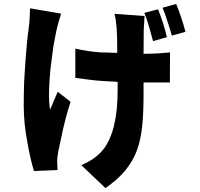

<svg xmlns="http://www.w3.org/2000/svg" viewBox="-20 -844 1009 971"><path d="M849 -664Q848 -666 848 -668L839 -698Q833 -719 827 -735Q814 -777 802 -805L871 -824Q899 -755 918 -683ZM754 -636 744 -672 734 -709Q721 -752 710 -779L779 -797Q808 -726 824 -656ZM706 -427V-373Q706 -275 700 -215Q693 -141 674 -88Q634 26 513 107L391 -9Q462 -38 503 -89Q575 -182 575 -389V-430L492 -435Q470 -436 431 -441L361 -450V-598Q428 -583 489 -579Q505 -578 531 -578L552 -577Q564 -577 573 -577Q573 -661 570 -701Q567 -742 559 -774L711 -763L707 -695L706 -572Q741 -572 779 -574L840 -579L839 -427ZM271 16 152 21Q134 -36 119 -121Q110 -169 105 -215Q100 -265 100 -309Q100 -368 102 -430Q105 -486 109 -540Q116 -639 126 -708Q129 -728 130 -755L132 -802L289 -775Q271 -719 265 -688Q257 -650 249 -603Q241 -546 235 -494Q229 -432 228 -382Q227 -326 233 -290Q237 -297 242 -310L272 -380L337 -329Q326 -296 316 -260L299 -192L275 -79Q269 -47 269 -29Z"/></svg>

Font: Xiangcui Wave Sans Xiangcui Wave Sans
Style: Regular
Weight: 800
Width: 3
Version: Version 0.920;March 28, 2024;FontCreator 14.0.0.2814 64-bit